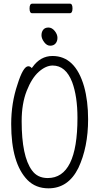

<svg xmlns="http://www.w3.org/2000/svg" viewBox="-20 -1013 540 1046"><path d="M244 13Q175 13 130 -32Q41 -123 41 -337Q41 -452 75 -552Q106 -652 134 -652Q145 -652 153 -642L157 -647Q200 -708 266 -708Q390 -708 438 -542Q460 -463 460 -363Q460 -211 407 -98Q352 13 244 13ZM240 -43Q402 -43 402 -371Q402 -488 373 -566Q338 -656 267 -656Q230 -656 191.5 -622Q153 -588 125.5 -518Q98 -448 98 -353Q98 -161 154 -85Q184 -43 240 -43ZM293 -807Q293 -788 282.5 -776Q272 -764 253.5 -764Q235 -764 220.5 -783.5Q206 -803 206 -821Q206 -839 215.5 -851Q225 -863 244 -863Q263 -863 278 -844.5Q293 -826 293 -807ZM155 -941Q141 -941 141 -967Q141 -993 156 -993H361Q375 -993 375 -967Q375 -941 360 -941Z"/></svg>

Font: LXGW WenKai Mono TC Light
Style: Regular
Weight: 300
Designer: LXGW / Fontworks Inc.
Foundry: LXGW / Fontworks Inc.
Version: Version 1.330